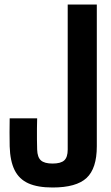

<svg xmlns="http://www.w3.org/2000/svg" viewBox="-20 -820 492 849"><path d="M212.3 9.1Q146.5 9.1 105.5 -9.3Q64.6 -27.7 44.6 -67.8Q24.7 -107.9 22.8 -173Q22.2 -202.6 22.2 -234.9Q22.2 -267.2 22.8 -296.8H144.3Q143.7 -275.9 143.4 -251.8Q143.1 -227.6 143.4 -203.5Q143.7 -179.4 144.3 -158.5Q145.3 -124.8 160.9 -110.8Q176.5 -96.8 212.3 -96.8Q248.9 -96.8 264.1 -110.8Q279.4 -124.8 279.4 -158.5V-800H408.1V-173Q408.1 -75.2 362.8 -33.1Q317.5 9.1 212.3 9.1Z"/></svg>

Font: Big Shoulders Text SC Thin
Style: Regular
Weight: 100
Designer: Patric King
Foundry: XO Type Co
Version: Version 2.002